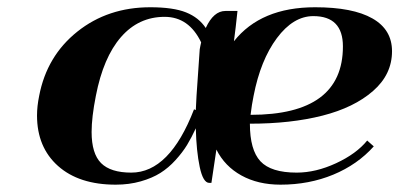

<svg xmlns="http://www.w3.org/2000/svg" viewBox="-20 -499 1100 529"><path d="M534.2 -382.3Q500.5 -452.6 433.6 -452.6Q361.8 -452.6 313.2 -396.7Q264.6 -340.8 244.1 -234.9Q232.4 -175.8 232.4 -135.3Q232.4 -75.7 258.5 -49.6Q284.7 -23.4 341.8 -23.4Q447.3 -23.4 514.6 -197.8L519.5 -195.8Q520.5 -223.1 521.5 -235.4L530.3 -363.3Q530.8 -365.7 532 -372.3Q533.2 -378.9 534.2 -382.3ZM546.9 -421.9Q568.4 -468.8 601.1 -468.8H634.3Q629.4 -421.4 624.5 -385.3Q698.7 -479 848.1 -479Q952.1 -479 1006.1 -448.2Q1060.1 -417.5 1060.1 -357.9Q1060.1 -293.9 1007.8 -248.3Q955.6 -202.6 868.4 -180.4Q781.2 -158.2 668.5 -158.2Q668.5 -85.9 697.5 -54.7Q726.6 -23.4 797.4 -23.4Q850.1 -23.4 906 -49.3Q961.9 -75.2 991.7 -111.8L1009.8 -95.7Q964.8 -45.4 898.2 -17.8Q831.5 9.8 752.9 9.8Q690.9 9.8 645 -15.6Q599.1 -41 576.2 -86.9L562.5 4.9H556.6Q539.6 4.9 530.3 -38.8Q521 -82.5 519.5 -145.5Q507.8 -120.1 495.4 -99.6Q482.9 -79.1 463.6 -57.9Q444.3 -36.6 421.9 -22.5Q399.4 -8.3 367.7 0.7Q335.9 9.8 298.8 9.8Q197.8 9.8 139.9 -41.7Q82 -93.3 82 -180.7Q82 -206.1 87.9 -234.9Q108.9 -344.7 193.1 -411.9Q277.3 -479 394 -479Q457.5 -479 492.7 -464.8Q527.8 -450.7 546.9 -421.9ZM670.4 -182.6Q924.8 -182.6 924.8 -371.1Q924.8 -454.6 843.3 -454.6Q788.1 -454.6 742.9 -394Q697.8 -333.5 678.7 -234.9Q673.8 -211.4 670.4 -182.6Z"/></svg>

Font: QumpellkaNo12
Style: Regular
Weight: 500
Designer: gluk (gluksza@wp.pl)
Foundry: gluk (gluksza@wp.pl)
Version: Version 00.480